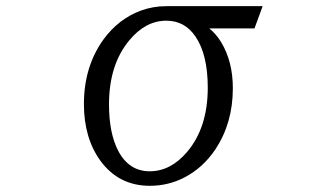

<svg xmlns="http://www.w3.org/2000/svg" viewBox="-20 -580 1040 620"><path d="M801.8 -488.3H655.8Q678.2 -470.2 693.8 -444.3Q731.9 -381.8 731.9 -294.9Q731.9 -183.1 675.8 -98.1Q636.2 -39.1 578.1 -8.3Q524.9 20 463.9 20Q363.3 20 304.2 -61Q251 -134.3 251 -244.1Q251 -365.2 314.5 -453.1Q362.8 -519 435.1 -545.9Q474.6 -560.1 517.1 -560.1H828.1ZM517.1 -513.2Q450.2 -513.2 397.9 -450.2Q332 -371.6 332 -242.7Q332 -150.9 361.3 -93.8Q396 -26.9 463.4 -26.9Q531.2 -26.9 584.5 -89.8Q650.9 -168.5 650.9 -296.9Q650.9 -403.8 611.3 -461.9Q576.7 -513.2 517.1 -513.2Z"/></svg>

Font: BIZ UDPMincho
Style: Regular
Weight: 400
Designer: TypeBank Co., Ltd.
Foundry: Morisawa Inc.
Version: Version 1.06